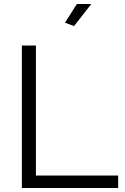

<svg xmlns="http://www.w3.org/2000/svg" viewBox="-20 -937 623 957"><path d="M349 -807 304 -824 363 -917H435ZM89 0V-710H159V-62H569V0Z"/></svg>

Font: IngvarSans
Style: Regular
Weight: 400
Version: Version 1.000